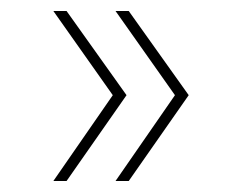

<svg xmlns="http://www.w3.org/2000/svg" viewBox="-20 -423 421 349"><path d="M101 -94H77L185 -250L77 -403H101L210 -250ZM214 -94H190L298 -250L190 -403H214L323 -250Z"/></svg>

Font: Alexandria Thin
Style: Regular
Weight: 250
Designer: Mohamed Gaber
Foundry: Kief Type Foundry
Version: Version 5.100